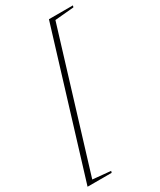

<svg xmlns="http://www.w3.org/2000/svg" viewBox="-221 -803 816 977"><g transform="rotate(-30 187.5 -314.0)"><path d="M-11 104 245 -732.5H386L383 -722.5L271.5 -712.5L28 84L133.5 94L130.5 104Z"/></g></svg>

Font: Newsreader Display ExtraLight
Style: Italic
Weight: 275
Italic angle: -17°
Designer: Hugues Gentile
Foundry: Production Type
Version: Version 1.001